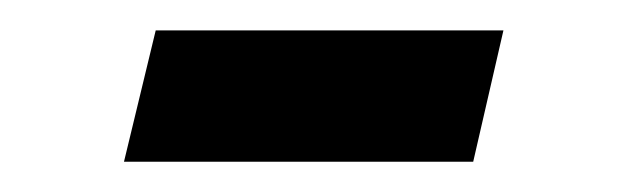

<svg xmlns="http://www.w3.org/2000/svg" viewBox="-20 -525 415 127"><path d="M62 -418 83 -504.9H313L293 -418Z"/></svg>

Font: Common Serif News
Style: Regular
Weight: 450
Designer: Philipp H. Poll, Khaled Hosny
Foundry: Stefan Peev, Context Ltd.
Version: Version 1.026